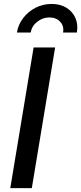

<svg xmlns="http://www.w3.org/2000/svg" viewBox="-20 -973 420 993"><path d="M265.1 -727.5 144.5 0H33.2L153.8 -727.5ZM247.1 -952.6Q292 -952.6 323.7 -932.9Q355.5 -913.1 370.1 -879.6Q384.8 -846.2 377.4 -804.7H306.2Q312 -838.9 290.8 -860.8Q269.5 -882.8 235.4 -882.8Q201.2 -882.8 172.9 -860.8Q144.5 -838.9 138.7 -804.7H67.4Q74.2 -846.2 99.9 -879.6Q125.5 -913.1 163.8 -932.9Q202.1 -952.6 247.1 -952.6Z"/></svg>

Font: Inter 17pt Medium
Style: Italic
Weight: 500
Italic angle: -9.3988°
Version: Version 4.001;git-66647c0bb